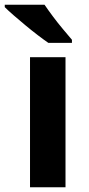

<svg xmlns="http://www.w3.org/2000/svg" viewBox="-48 -786 373 806"><path d="M227 0H78V-546H227ZM139 -766Q154 -744 174.5 -716.5Q195 -689 216.5 -663.5Q238 -638 254 -619V-606H155Q136 -619 110.5 -638.5Q85 -658 58.5 -680Q32 -702 9 -722Q-14 -742 -28 -756V-766Z"/></svg>

Font: Noto Sans New Tai Lue
Style: Regular
Weight: 400
Designer: Monotype Design Team
Foundry: Monotype Imaging Inc.
Version: Version 2.003